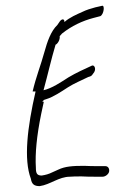

<svg xmlns="http://www.w3.org/2000/svg" viewBox="-20 -676 397 653"><path d="M101 -365C73 -243 60 -134 85 -68C88 -49 97 -43 115 -43C151 -48 180 -75 218 -75C226 -76 242 -76 258 -76C274 -75 289 -75 305 -75H329C338 -75 349 -83 351 -92C353 -102 348 -111 338 -111H314C298 -111 282 -111 266 -112C226 -112 201 -110 178 -99L158 -90C146 -84 135 -81 122 -79C106 -79 102 -86 102 -106C99 -153 105 -215 120 -288C120 -288 129 -330 129 -330C129 -330 130 -330 120 -330C123 -329 126 -331 129 -336C131 -337 135 -338 138 -339C161 -346 188 -364 211 -379C231 -392 262 -405 280 -414C290 -417 291 -417 297 -426C309 -439 302 -456 293 -453C269 -442 238 -428 213 -413C185 -395 157 -376 128 -369C143 -424 154 -474 169 -524C175 -526 185 -540 183 -553C186 -556 188 -559 191 -562C224 -588 260 -605 298 -615L321 -621C333 -626 338 -661 326 -656L304 -651C289 -647 273 -642 261 -636C241 -627 217 -617 199 -601C200 -612 191 -613 184 -604L175 -591C153 -570 141 -535 131 -499C119 -455 102 -413 91 -365Z"/></svg>

Font: Stray Cat
Style: UltCnObl
Weight: 400
Version: Version 1.0